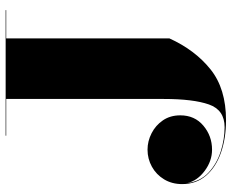

<svg xmlns="http://www.w3.org/2000/svg" viewBox="-90 -700 820 680"><g transform="rotate(-90 320.0 -360.0)"><path d="M179.5 -750H624V-748H524V-170Q483 -79.5 414.5 -24.5Q346 30.5 234 30.5Q170.5 30.5 119.2 12.5Q68 -5.5 38 -40.2Q8 -75 8 -125Q8 -161 24.8 -188.8Q41.5 -216.5 69.5 -232Q97.5 -247.5 130 -247.5Q160 -247.5 188 -233.2Q216 -219 233.8 -193Q251.5 -167 251.5 -131.5Q251.5 -80.5 215 -49.8Q178.5 -19 130 -19Q90 -19 55.2 -44.8Q20.5 -70.5 11.5 -106Q18 -60 49.2 -31Q80.5 -2 123.8 11.8Q167 25.5 209.5 25.5Q270.5 25.5 290 -30Q309.5 -85.5 309.5 -190V-748H179.5Z"/></g></svg>

Font: Bodoni* 96pt Fatface
Style: Regular
Weight: 900
Version: Version 2.3